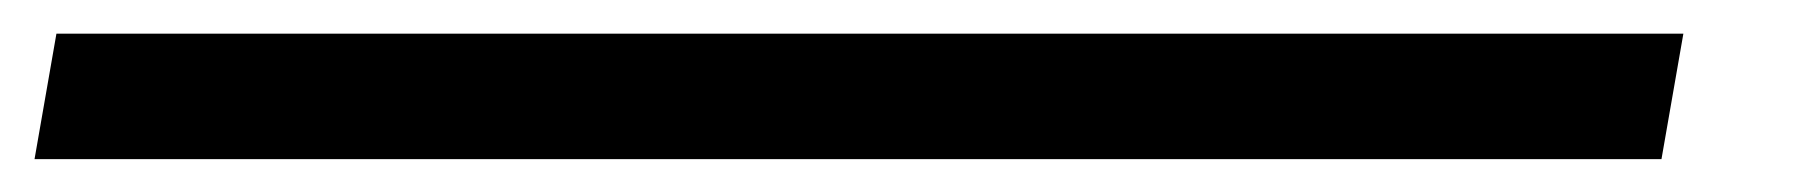

<svg xmlns="http://www.w3.org/2000/svg" viewBox="-90 1 1074 114"><path d="M-69.5 95.5 -56.5 21H909.5L896.5 95.5Z"/></svg>

Font: Anybody UltraExpanded Regular
Style: Italic
Weight: 400
Width: 9
Italic angle: -10°
Designer: Tyler Finck
Foundry: Etcetera Type Company
Version: Version 1.010; ttfautohint (v1.8.3) -l 8 -r 50 -G 200 -x 14 